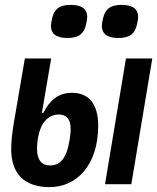

<svg xmlns="http://www.w3.org/2000/svg" viewBox="-20 -756 645 788"><path d="M184 12C292 12 383 -75 383 -241C383 -328 345 -375 276 -375C220 -375 185 -346 158 -293H152L190 -516H82L36 -247C29 -203 26 -173 26 -144C26 -45 78 12 184 12ZM185 -77C152 -77 132 -99 132 -144C132 -163 134 -181 137 -196C147 -249 176 -286 221 -286C253 -286 270 -267 270 -227C270 -210 267 -190 265 -178C252 -100 223 -77 185 -77ZM411 0H519L605 -516H497ZM257 -600C306 -600 325 -620 333 -655C337 -671 338 -680 338 -687C338 -715 320 -736 270 -736C221 -736 202 -716 194 -681C190 -665 189 -656 189 -649C189 -621 207 -600 257 -600ZM466 -600C515 -600 534 -620 542 -655C546 -671 547 -680 547 -687C547 -715 529 -736 479 -736C430 -736 411 -716 403 -681C399 -665 398 -656 398 -649C398 -621 416 -600 466 -600Z"/></svg>

Font: IBM Plex Mono SmBld
Style: Italic
Weight: 600
Italic angle: -9.5°
Monospace: yes
Designer: Mike Abbink, Paul van der Laan, Pieter van Rosmalen
Foundry: Bold Monday
Version: Version 2.004